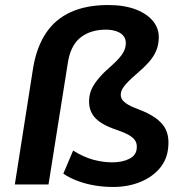

<svg xmlns="http://www.w3.org/2000/svg" viewBox="-20 -734 739 764"><path d="M430 10Q393 10 357 4Q321 -2 289 -14Q257 -26 232 -43L271 -135Q312 -109 351 -98.5Q390 -88 426 -88Q467 -88 494.5 -102Q522 -116 524 -143Q526 -161 518.5 -173.5Q511 -186 493 -196.5Q475 -207 442 -218Q380 -239 355.5 -268.5Q331 -298 335 -342Q337 -365 347 -384.5Q357 -404 375.5 -425.5Q394 -447 422 -471Q449 -495 463.5 -514.5Q478 -534 480 -554Q483 -574 473.5 -588Q464 -602 445 -609Q426 -616 401 -616Q339 -616 299 -583.5Q259 -551 249 -478L173 0H39L112 -465Q126 -547 163 -602.5Q200 -658 262 -686Q324 -714 410 -714Q475 -714 521.5 -696Q568 -678 592 -646Q616 -614 611 -571Q609 -548 599.5 -527.5Q590 -507 572.5 -487Q555 -467 528 -444Q506 -425 491.5 -410.5Q477 -396 469.5 -384.5Q462 -373 461 -362Q459 -350 465.5 -339Q472 -328 489 -318Q506 -308 536 -297Q599 -273 627.5 -238Q656 -203 649 -144Q644 -97 614 -62.5Q584 -28 536 -9Q488 10 430 10Z"/></svg>

Font: Nunito Sans 8pt
Style: Bold Italic
Weight: 700
Italic angle: -9°
Version: Version 3.101;gftools[0.9.27]